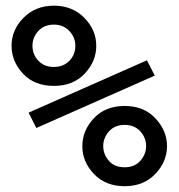

<svg xmlns="http://www.w3.org/2000/svg" viewBox="-20 -639 626 673"><path d="M565.4 -127Q565.4 -72.3 524.4 -29.3Q483.4 13.7 417 13.7Q350.6 13.7 309.6 -28.8Q268.6 -71.3 268.6 -127Q268.6 -181.6 309.1 -224.6Q349.6 -267.6 417 -267.6Q484.4 -267.6 524.9 -224.1Q565.4 -180.7 565.4 -127ZM417 -201.2Q381.8 -201.2 361.8 -178.2Q341.8 -155.3 341.8 -127Q341.8 -98.6 361.3 -75.7Q380.9 -52.7 417 -52.7Q452.1 -52.7 472.2 -75.7Q492.2 -98.6 492.2 -127Q492.2 -156.2 471.7 -178.7Q451.2 -201.2 417 -201.2ZM317.4 -478.5Q317.4 -423.8 276.9 -380.9Q236.3 -337.9 168.9 -337.9Q100.6 -337.9 60.5 -380.9Q20.5 -423.8 20.5 -478.5Q20.5 -534.2 62.5 -576.7Q104.5 -619.1 168.9 -619.1Q233.4 -619.1 275.4 -576.7Q317.4 -534.2 317.4 -478.5ZM168.9 -552.7Q134.8 -552.7 114.3 -530.3Q93.8 -507.8 93.8 -478.5Q93.8 -448.2 114.3 -426.3Q134.8 -404.3 168.9 -404.3Q202.1 -404.3 223.1 -425.8Q244.1 -447.3 244.1 -478.5Q244.1 -507.8 223.1 -530.3Q202.1 -552.7 168.9 -552.7ZM495.1 -427.7 522.5 -374 107.4 -190.4 80.1 -244.1Z"/></svg>

Font: Thabit-Bold
Style: Bold
Weight: 700
Designer: Regenerated by Nadim Shaikli
Foundry: MAK Alagha
Version: 0.01